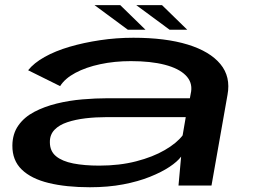

<svg xmlns="http://www.w3.org/2000/svg" viewBox="-20 -742 1023 768"><path d="M339.5 7Q412.5 7 472.8 -4.5Q533 -16 579.8 -34.8Q626.5 -53.5 658 -74.5Q689.5 -95.5 704.5 -115.5L694 0H826L890 -362.5Q903.5 -435 861.5 -485.8Q819.5 -536.5 730.8 -563.8Q642 -591 513.5 -591Q445.5 -591 380.2 -581.2Q315 -571.5 258 -554.8Q201 -538 158.2 -514Q115.5 -490 92.5 -461L220.5 -397.5Q239.5 -428 281.5 -450.5Q323.5 -473 380.8 -485.2Q438 -497.5 503.5 -497.5Q583 -497.5 639 -483Q695 -468.5 722.5 -441Q750 -413.5 744.5 -376L739.5 -349H410Q362.5 -349 309.5 -344.5Q256.5 -340 206.8 -327.8Q157 -315.5 117 -294.5Q77 -273.5 53.5 -240.2Q30 -207 29.5 -160Q29 -100.5 67 -63.8Q105 -27 175 -10Q245 7 339.5 7ZM377 -79.5Q317.5 -79.5 273 -88.2Q228.5 -97 204 -117.2Q179.5 -137.5 179.5 -173Q179 -203 198 -222.8Q217 -242.5 249.5 -253.2Q282 -264 322.5 -268.8Q363 -273.5 406.5 -273.5H723L710.5 -200.5Q687 -169.5 639.2 -141.8Q591.5 -114 524.8 -96.8Q458 -79.5 377 -79.5ZM658.5 -623H729L628 -721.5H525ZM491.5 -623H562L461 -721.5H358Z"/></svg>

Font: Anybody ExtraExpanded Medium
Style: Italic
Weight: 500
Width: 8
Italic angle: -10°
Version: Version 1.113;gftools[0.9.25]